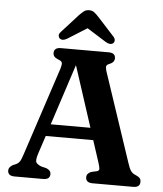

<svg xmlns="http://www.w3.org/2000/svg" viewBox="-60 -966 867 1019"><g transform="rotate(5 373.5 -457.0)"><path d="M244.5 -29.5Q244.5 0 208.5 0H55.5Q19.5 0 19.5 -29.5Q19.5 -46.5 42 -59.5L58 -66Q71 -72.5 78 -83Q85 -93.5 94.5 -123.5L249 -592.5Q255.5 -614 253 -623.2Q250.5 -632.5 232.5 -639Q205 -649 205 -670.5Q205 -700 241.5 -700H496Q532 -700 532 -671Q532 -649 504.5 -638.5Q492 -634 489.5 -625.8Q487 -617.5 492.5 -600L651 -126Q660 -97 669.2 -83.2Q678.5 -69.5 695.5 -63.5Q712.5 -56 718.2 -48.8Q724 -41.5 724 -29.5Q724 0 688 0H471.5Q435 0 435 -29.5Q435 -50 459.5 -59.5L489 -66Q501.5 -70 500.8 -80Q500 -90 493 -112L455 -228.5H202L171 -134.5Q161 -103.5 163 -90Q165 -76.5 191.5 -65.5L220 -58.5Q244.5 -49 244.5 -29.5ZM223 -292.5H434.5L329 -617ZM271.5 -753.5Q246 -738 231 -750.5Q225 -755.5 224.2 -765.2Q223.5 -775 233.5 -785.5L321.5 -882.5Q335 -896.5 346 -905Q357 -913.5 373.5 -913.5Q390 -913.5 401 -905Q412 -896.5 425 -882.5L513.5 -785.5Q523 -775 522.5 -765.2Q522 -755.5 516 -750.5Q501 -738 475.5 -753.5L373.5 -817.5Z"/></g></svg>

Font: Fraunces 9pt S050 SemiBold
Style: Regular
Weight: 600
Version: Version 1.000; ttfautohint (v1.8.3)